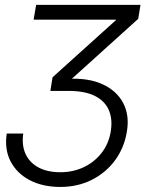

<svg xmlns="http://www.w3.org/2000/svg" viewBox="-20 -550 620 778"><path d="M224.1 207.5Q153.3 207.5 100.8 180.2Q48.3 152.8 22.9 103.8Q-2.4 54.7 7.3 -8.8H74.2Q67.4 38.6 83.7 74Q100.1 109.4 136.2 128.7Q172.4 147.9 224.6 147.9Q276.4 147.9 319.8 127.2Q363.3 106.4 392.1 69.1Q420.9 31.7 428.7 -17.1Q437 -66.9 420.9 -104Q404.8 -141.1 364.3 -161.4Q323.7 -181.6 257.8 -181.6H184.1L192.9 -236.8L450.2 -468.8V-470.2H116.2L126.5 -530.3H549.3L540 -473.6L252.9 -214.4L254.9 -230.5Q337.9 -234.9 395.3 -208.7Q452.6 -182.6 479 -132.8Q505.4 -83 494.1 -16.6Q483.4 48.8 446.3 99.4Q409.2 149.9 352.1 178.7Q294.9 207.5 224.1 207.5Z"/></svg>

Font: Inter 28pt Light
Style: Italic
Weight: 300
Italic angle: -9.3988°
Designer: Rasmus Andersson
Foundry: rsms
Version: Version 4.001;git-66647c0bb